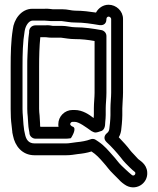

<svg xmlns="http://www.w3.org/2000/svg" viewBox="-20 -691 665 810"><path d="M239 -582H202C198 -582 187 -586 169 -584H129C122 -584 115 -581 111 -577C101 -567 103 -557 103 -555C98 -525 98 -489 96 -459C95 -444 95 -427 95 -408V-232C95 -220 96 -208 97 -200L99 -169C100 -149 103 -140 104 -132V-131C104 -116 118 -106 129 -106H258C270 -106 277 -108 279 -108C279 -108 308 -151 286 -157C280 -159 276 -165 276 -167C276 -172 281 -177 286 -177H295C313 -177 342 -155 366 -138C371 -135 378 -132 382 -132H383C390 -132 400 -136 403 -137C420 -140 424 -157 424 -176C425 -188 426 -195 426 -206V-234C426 -252 429 -276 429 -299V-539C429 -552 419 -562 408 -564C374 -570 337 -576 297 -576C279 -576 263 -582 239 -582ZM150 -534H171C181 -534 180 -532 202 -532H238C256 -530 273 -526 297 -526C324 -526 352 -523 379 -518V-299C379 -280 376 -256 376 -234V-206C376 -202 375 -198 375 -193C357 -207 329 -227 295 -227H286C253 -227 226 -200 226 -167C226 -163 226 -160 227 -156H150C149 -159 149 -163 149 -171L147 -204C146 -213 145 -222 145 -232V-408C145 -454 146 -494 150 -534ZM202 -602H241C261 -600 274 -596 297 -596C334 -596 363 -591 400 -585C407 -584 429 -584 429 -610V-611C429 -617 434 -621 438 -621C444 -621 449 -615 449 -611V-300C449 -281 446 -255 446 -234V-205C446 -196 445 -184 444 -172L441 -146C440 -139 437 -134 431 -129C423 -123 413 -107 430 -91C449 -74 473 -47 489 -27C502 -9 519 7 527 15C546 34 550 33 551 38C552 47 543 53 536 47C527 39 521 35 511 25L493 8C479 -5 471 -19 454 -37C437 -56 421 -76 396 -93L384 -101C377 -106 368 -106 361 -103C346 -97 324 -93 302 -91C282 -89 274 -86 258 -86H126C102 -86 90 -100 85 -127L82 -141L79 -166C78 -192 75 -209 75 -231V-408C75 -465 76 -513 84 -560C88 -585 103 -604 117 -604H169C180 -604 184 -602 202 -602ZM242 -652H202C196 -652 187 -655 168 -654H117C68 -654 38 -607 34 -567C26 -517 25 -465 25 -408V-231C25 -204 26 -184 29 -161L32 -134V-132L35 -118C43 -77 72 -36 126 -36H258C280 -36 292 -39 308 -41C328 -43 347 -46 366 -52C386 -39 399 -25 418 -3C431 11 439 25 459 44L475 60C483 69 493 79 505 87C549 119 606 85 601 34C598 0 569 -14 563 -20C552 -33 536 -48 530 -56C517 -74 499 -93 481 -112C486 -120 489 -129 491 -140L494 -168C495 -182 496 -192 496 -205V-234C496 -251 499 -277 499 -300V-611C499 -645 470 -671 438 -671C415 -671 395 -657 385 -638C357 -642 330 -646 297 -646C281 -646 266 -652 242 -652Z"/></svg>

Font: Electronic
Style: Outline
Weight: 700
Version: Version 1.011